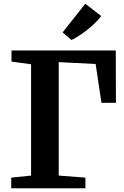

<svg xmlns="http://www.w3.org/2000/svg" viewBox="-20 -1015 670 1035"><path d="M40.5 0V-57.5L147.5 -68.5V-668.5L42 -683V-743H604L605 -461H527L495.5 -670L296.5 -680V-68.5L440.5 -57.5V0ZM365.5 -799.5 317.5 -840.5 440 -995 525.5 -928.5Q511 -909 491.2 -890Q471.5 -871 449.8 -853.8Q428 -836.5 406.5 -822.8Q385 -809 366 -799.5Z"/></svg>

Font: Merriweather 24pt
Style: Bold
Weight: 700
Designer: Eben Sorkin
Foundry: Eben Sorkin
Version: Version 2.100